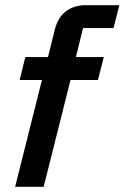

<svg xmlns="http://www.w3.org/2000/svg" viewBox="-20 -720 480 740"><path d="M38.3 0 141.7 -411.7H55.8L77.5 -500H165L190.8 -604.2Q202.5 -652.5 233.8 -676.2Q265 -700 310.8 -700H440L417.5 -611.7H300L272.5 -500H380L357.5 -411.7H251.7L148.3 0Z"/></svg>

Font: Funnel Sans Medium
Style: Italic
Weight: 500
Italic angle: -14.036°
Version: Version 1.000; Beta; Release 5; Build 24; ttfautohint (v1.8.